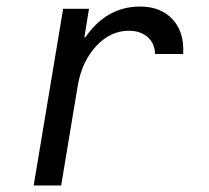

<svg xmlns="http://www.w3.org/2000/svg" viewBox="-20 -567 640 587"><path d="M167 0H83L173 -540H252L238 -453H241Q306 -547 408 -547Q472 -547 508 -507.5Q544 -468 540 -402H454Q453 -435 431 -454Q409 -473 374 -473Q318 -473 274.5 -426.5Q231 -380 218 -307Z"/></svg>

Font: CommitMono
Style: Italic
Weight: 400
Monospace: yes
Designer: Eigil Nikolajsen
Foundry: Eigil Nikolajsen
Version: Version 1.143